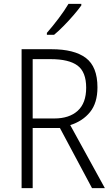

<svg xmlns="http://www.w3.org/2000/svg" viewBox="-20 -967 578 987"><path d="M244 -714Q362 -714 421.5 -669Q481 -624 481 -518Q481 -438 443 -391Q405 -344 341 -324L519 0H453L288 -309H148V0H91V-714ZM240 -663H148V-358H259Q336 -358 379.5 -397.5Q423 -437 423 -516Q423 -597 378.5 -630Q334 -663 240 -663ZM398 -939Q383 -918 359 -890Q335 -862 308 -834.5Q281 -807 258 -788H221V-798Q250 -831 281 -872Q312 -913 332 -947H398Z"/></svg>

Font: Noto Sans Arabic SemCond Light
Style: Regular
Weight: 300
Width: 4
Designer: Monotype Design Team, Nadine Chahine, Nizar Qandah and Khaled Hosny
Foundry: Monotype Imaging Inc.
Version: Version 2.012; ttfautohint (v1.8.4.7-5d5b)